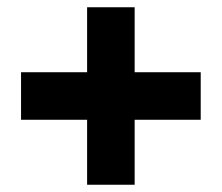

<svg xmlns="http://www.w3.org/2000/svg" viewBox="-20 -700 612 529"><path d="M220 -191V-370H38V-501H220V-680H351V-501H533V-370H351V-191Z"/></svg>

Font: Noto Sans Kannada UI Black
Style: Regular
Weight: 900
Designer: Jelle Bosma - Monotype Design Team
Foundry: Monotype Imaging Inc.
Version: Version 2.005; ttfautohint (v1.8.4.7-5d5b)